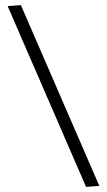

<svg xmlns="http://www.w3.org/2000/svg" viewBox="-20 -730 420 754"><path d="M370 0 62 -710 10 -706 318 4Z"/></svg>

Font: Catamaran ExtraLight
Style: Regular
Weight: 250
Designer: Pria Ravichandran
Version: Version 2.000